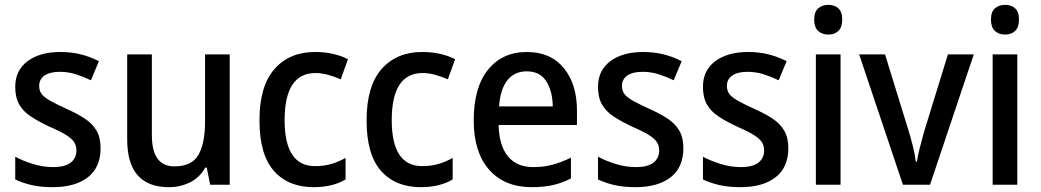

<svg xmlns="http://www.w3.org/2000/svg" viewBox="-20 -764 4303 794"><path d="M396 -151Q396 -72 343.5 -31Q291 10 198 10Q149 10 111.5 1.5Q74 -7 43 -22V-116Q74 -99 116 -86Q158 -73 199 -73Q249 -73 272.5 -91.5Q296 -110 296 -142Q296 -161 287 -175.5Q278 -190 254.5 -205Q231 -220 185 -240Q140 -261 108 -282Q76 -303 59.5 -332Q43 -361 43 -405Q43 -473 94 -511Q145 -549 230 -549Q274 -549 313 -539.5Q352 -530 389 -511L356 -432Q325 -447 293.5 -457Q262 -467 227 -467Q186 -467 164 -451.5Q142 -436 142 -409Q142 -389 152 -375.5Q162 -362 186.5 -348Q211 -334 255 -314Q298 -295 330 -274Q362 -253 379 -224Q396 -195 396 -151Z M930 -539V0H849L835 -71H829Q806 -30 766 -10Q726 10 679 10Q506 10 506 -187V-539H608V-205Q608 -76 701 -76Q773 -76 800.5 -123.5Q828 -171 828 -263V-539Z M1277 10Q1172 10 1112.5 -57.5Q1053 -125 1053 -266Q1053 -408 1115 -478.5Q1177 -549 1283 -549Q1325 -549 1360 -540.5Q1395 -532 1419 -519L1389 -436Q1364 -447 1337 -454.5Q1310 -462 1285 -462Q1157 -462 1157 -267Q1157 -77 1283 -77Q1320 -77 1350.5 -86Q1381 -95 1409 -111V-22Q1356 10 1277 10Z M1720 10Q1615 10 1555.5 -57.5Q1496 -125 1496 -266Q1496 -408 1558 -478.5Q1620 -549 1726 -549Q1768 -549 1803 -540.5Q1838 -532 1862 -519L1832 -436Q1807 -447 1780 -454.5Q1753 -462 1728 -462Q1600 -462 1600 -267Q1600 -77 1726 -77Q1763 -77 1793.5 -86Q1824 -95 1852 -111V-22Q1799 10 1720 10Z M2159 -549Q2257 -549 2311.5 -482.5Q2366 -416 2366 -307V-247H2042Q2044 -162 2080.5 -117.5Q2117 -73 2185 -73Q2229 -73 2265.5 -83Q2302 -93 2341 -112V-26Q2304 -7 2266 1.5Q2228 10 2179 10Q2066 10 2002.5 -62.5Q1939 -135 1939 -266Q1939 -402 1998 -475.5Q2057 -549 2159 -549ZM2158 -469Q2108 -469 2078.5 -432.5Q2049 -396 2044 -324H2266Q2265 -387 2239 -428Q2213 -469 2158 -469Z M2806 -151Q2806 -72 2753.5 -31Q2701 10 2608 10Q2559 10 2521.5 1.5Q2484 -7 2453 -22V-116Q2484 -99 2526 -86Q2568 -73 2609 -73Q2659 -73 2682.5 -91.5Q2706 -110 2706 -142Q2706 -161 2697 -175.5Q2688 -190 2664.5 -205Q2641 -220 2595 -240Q2550 -261 2518 -282Q2486 -303 2469.5 -332Q2453 -361 2453 -405Q2453 -473 2504 -511Q2555 -549 2640 -549Q2684 -549 2723 -539.5Q2762 -530 2799 -511L2766 -432Q2735 -447 2703.5 -457Q2672 -467 2637 -467Q2596 -467 2574 -451.5Q2552 -436 2552 -409Q2552 -389 2562 -375.5Q2572 -362 2596.5 -348Q2621 -334 2665 -314Q2708 -295 2740 -274Q2772 -253 2789 -224Q2806 -195 2806 -151Z M3240 -151Q3240 -72 3187.5 -31Q3135 10 3042 10Q2993 10 2955.5 1.5Q2918 -7 2887 -22V-116Q2918 -99 2960 -86Q3002 -73 3043 -73Q3093 -73 3116.5 -91.5Q3140 -110 3140 -142Q3140 -161 3131 -175.5Q3122 -190 3098.5 -205Q3075 -220 3029 -240Q2984 -261 2952 -282Q2920 -303 2903.5 -332Q2887 -361 2887 -405Q2887 -473 2938 -511Q2989 -549 3074 -549Q3118 -549 3157 -539.5Q3196 -530 3233 -511L3200 -432Q3169 -447 3137.5 -457Q3106 -467 3071 -467Q3030 -467 3008 -451.5Q2986 -436 2986 -409Q2986 -389 2996 -375.5Q3006 -362 3030.5 -348Q3055 -334 3099 -314Q3142 -295 3174 -274Q3206 -253 3223 -224Q3240 -195 3240 -151Z M3406 -744Q3431 -744 3447 -729.5Q3463 -715 3463 -683Q3463 -651 3447 -636Q3431 -621 3406 -621Q3380 -621 3363.5 -636Q3347 -651 3347 -683Q3347 -715 3363.5 -729.5Q3380 -744 3406 -744ZM3456 -539V0H3354V-539Z M3714 0 3533 -539H3640L3736 -228Q3746 -196 3755 -160Q3764 -124 3767 -96H3772Q3775 -119 3784 -154Q3793 -189 3802 -221L3900 -539H4007L3826 0Z M4137 -744Q4162 -744 4178 -729.5Q4194 -715 4194 -683Q4194 -651 4178 -636Q4162 -621 4137 -621Q4111 -621 4094.5 -636Q4078 -651 4078 -683Q4078 -715 4094.5 -729.5Q4111 -744 4137 -744ZM4187 -539V0H4085V-539Z"/></svg>

Font: Noto Sans Telugu SemiCondensed Medium
Style: Regular
Weight: 500
Width: 4
Designer: Jelle Bosma - Monotype Design Team
Foundry: Monotype Imaging Inc.
Version: Version 2.005; ttfautohint (v1.8.4.7-5d5b)